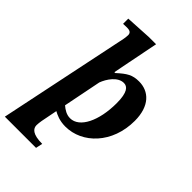

<svg xmlns="http://www.w3.org/2000/svg" viewBox="-292 -804 1123 1123"><g transform="rotate(45 269.5 -242.5)"><path d="M236 220 245 178C165 178 144 152 144 124C144 116 146 96 148 86L168 -16C188 -5 220 11 269 11C408 11 533 -114 533 -300C533 -423 469 -481 388 -481C333 -481 306 -464 254 -417H247L267 -519L304 -705H245L83 -696V-653C83 -653 104 -654 115 -654C135 -654 151 -649 151 -627C151 -615 148 -596 147 -592L-22 220ZM180 -76 227 -312C243 -355 281 -412 331 -412C360 -412 385 -389 385 -298C385 -153 332 -43 254 -43C225 -43 201 -58 180 -76Z"/></g></svg>

Font: STIX Two Text
Style: Bold Italic
Weight: 700
Italic angle: -12°
Designer: Ross Mills, John Hudson & Paul Hanslow, Tiro Typeworks Ltd; with prior portions MicroPress Inc. and Coen Hoffman, Elsevi
Foundry: Tiro Typeworks Ltd
Version: Version 2.13 b171